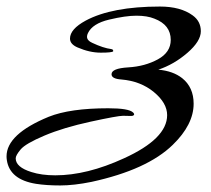

<svg xmlns="http://www.w3.org/2000/svg" viewBox="-25 -474 646 587"><path d="M237 -411Q317 -454 464 -454Q527 -454 564 -427Q589 -409 589 -378.5Q589 -348 548 -312.5Q507 -277 459 -261Q504 -257 532 -235Q567 -207 567 -157Q567 -93 503 -31Q425 45 255 82Q201 93 159 93Q117 93 85 88Q5 75 -4 16Q-5 10 -5 4Q-5 -64 124 -117Q189 -143 306 -143Q369 -143 382 -130Q387 -125 384 -122Q381 -119 374 -119.5Q367 -120 351 -120Q335 -120 252 -102Q169 -84 111 -59.5Q53 -35 38 -17Q23 1 23 10Q23 37 71 52Q102 62 144 62Q241 62 354 10Q486 -50 486 -122Q486 -159 445.5 -192.5Q405 -226 346 -231Q316 -233 316 -247Q316 -265 367 -268Q418 -271 457.5 -292.5Q497 -314 497 -352Q497 -398 447 -417Q425 -426 392 -426Q359 -426 308.5 -414Q258 -402 244 -373Q241 -367 241 -362Q241 -350 257 -343Q291 -327 315 -324Q322 -323 321 -317Q317 -313 283 -313Q249 -313 212 -329Q189 -339 189 -356Q189 -385 237 -411Z"/></svg>

Font: Arizonia
Style: Regular
Weight: 400
Designer: Robert E. Leuschke
Foundry: Robert E. Leuschke
Version: Version 1.003